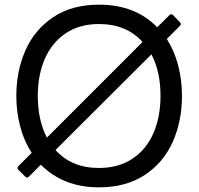

<svg xmlns="http://www.w3.org/2000/svg" viewBox="-20 -793 851 823"><path d="M695 -626Q727 -576 743.5 -513.5Q760 -451 760 -382Q760 -274 720.5 -185Q681 -96 600.5 -43Q520 10 404 10Q325 10 262.5 -15.5Q200 -41 155 -87L103 -35Q100 -32 96 -32Q92 -32 89 -35L58 -66Q55 -69 55 -73Q55 -77 58 -80L116 -138Q83 -188 66.5 -251Q50 -314 50 -382Q50 -489 89.5 -578Q129 -667 209 -720Q289 -773 404 -773Q560 -773 654 -676L707 -729Q710 -732 714 -732Q718 -732 721 -729L752 -697Q755 -694 755 -690Q755 -686 752 -683ZM181 -203 591 -613Q522 -690 404 -690Q321 -690 262 -650.5Q203 -611 172.5 -541.5Q142 -472 142 -382Q142 -278 181 -203ZM668 -382Q668 -487 629 -560L218 -150Q287 -73 404 -73Q488 -73 547.5 -112.5Q607 -152 637.5 -222Q668 -292 668 -382Z"/></svg>

Font: Open Sauce Two
Style: Regular
Weight: 400
Designer: Alfredo Marco Pradil
Foundry: Creative Sauce Fz LLC
Version: Version 1.477